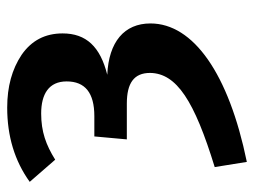

<svg xmlns="http://www.w3.org/2000/svg" viewBox="-104 -480 689 520"><g transform="rotate(-90 240.0 -219.5)"><path d="M209 -544C132 -544 65 -524 8 -483L68 -414C108 -439 144 -452 193 -452C246 -452 280 -431 280 -383C280 -333 249 -308 186 -308H131L123 -220H220C275 -220 303 -201 303 -157C302 -85 227 -37 48 18L62 105C301 56 437 -40 437 -156C437 -227 387 -269 298 -273C374 -292 410 -330 410 -394C410 -441 391 -478 352 -505C313 -531 266 -544 209 -544Z"/></g></svg>

Font: Fira Sans Medium
Style: Regular
Weight: 500
Designer: Carrois Corporate & Edenspiekermann AG
Foundry: Carrois Corporate GbR & Edenspiekermann AG
Version: Version 4.203